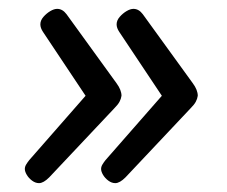

<svg xmlns="http://www.w3.org/2000/svg" viewBox="-20 -474 511 433"><path d="M281 -454Q293 -454 302 -442L415 -286Q426 -271 426 -258Q425 -251 421.5 -244.5Q418 -238 410 -230L263 -74Q250 -61 240 -61Q232 -61 224.5 -66.5Q217 -72 212.5 -79.5Q208 -87 208 -93Q208 -98 211 -103Q214 -108 218 -113L345 -258L249 -402Q243 -411 243 -419Q243 -428 250 -436Q257 -444 265.5 -449Q274 -454 281 -454ZM109 -454Q121 -454 130 -442L243 -286Q254 -271 254 -258Q253 -251 249.5 -244.5Q246 -238 238 -230L91 -74Q78 -61 68 -61Q60 -61 52.5 -66.5Q45 -72 40.5 -79.5Q36 -87 36 -93Q36 -98 39 -103Q42 -108 46 -113L173 -258L77 -402Q71 -411 71 -419Q71 -428 78 -436Q85 -444 93.5 -449Q102 -454 109 -454Z"/></svg>

Font: Asap VF Beta
Style: Italic
Weight: 400
Italic angle: -6°
Designer: Pablo Cosgaya
Foundry: Pablo Cosgaya
Version: Version 1.007